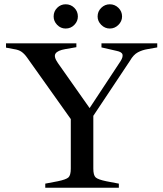

<svg xmlns="http://www.w3.org/2000/svg" viewBox="-20 -875 761 895"><path d="M332 -289 106 -607Q94 -624 80.5 -633.5Q67 -643 45 -646L8 -653V-673H336V-655L284 -646Q249 -640 239 -625.5Q229 -611 250 -581L407 -358H389L542 -590Q554 -609 551 -621Q548 -633 523 -638L453 -654V-673H713V-654L668 -646Q643 -642 622.5 -631Q602 -620 586 -592L393 -302ZM191 0V-19L249 -30Q288 -38 299 -48Q310 -58 310 -89V-337L415 -346V-89Q415 -58 426 -48Q437 -38 476 -30L534 -19V0ZM286 -742Q263 -742 246.5 -759Q230 -776 230 -798Q230 -822 246.5 -838.5Q263 -855 286 -855Q310 -855 326.5 -838.5Q343 -822 343 -798Q343 -776 326.5 -759Q310 -742 286 -742ZM492 -742Q469 -742 452 -759Q435 -776 435 -798Q435 -822 452 -838.5Q469 -855 492 -855Q515 -855 532 -838.5Q549 -822 549 -798Q549 -776 532 -759Q515 -742 492 -742Z"/></svg>

Font: Ibarra Real Nova Medium
Style: Regular
Weight: 500
Designer: Jose Maria Ribagorda & Octavio Pardo
Foundry: Jose Maria Ribagorda
Version: Version 2.000